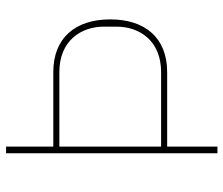

<svg xmlns="http://www.w3.org/2000/svg" viewBox="-72 -666 738 634"><g transform="rotate(-90 297.0 -349.0)"><path d="M130 0V-166H376C490 -166 550 -240 550 -354C550 -468 490 -542 376 -542H130V-698H108V0ZM130 -522H376C479 -522 526 -451 526 -375V-333C526 -257 479 -186 376 -186H130Z"/></g></svg>

Font: IBM Plex Arabic Thin
Style: Regular
Weight: 100
Designer: Mike Abbink, Paul van der Laan, Pieter van Rosmalen, Wael Morcos, Khajak Apelian
Foundry: Bold Monday
Version: Version 1.0